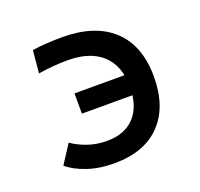

<svg xmlns="http://www.w3.org/2000/svg" viewBox="-100 -637 786 756"><g transform="rotate(-20 293.0 -258.5)"><path d="M256.8 9.8Q193.8 9.8 143.6 -7.6Q93.3 -24.9 64.5 -50.3L115.2 -128.4Q139.6 -110.4 177.7 -96.7Q215.8 -83 260.7 -83Q335 -83 376 -127.4Q417 -171.9 417 -252.9Q417 -341.8 366.2 -388.2Q315.4 -434.6 221.7 -434.6Q191.9 -434.6 161.4 -432.1Q130.9 -429.7 98.6 -424.3L107.4 -519Q162.6 -527.3 233.4 -527.3Q370.6 -527.3 445.1 -457.8Q519.5 -388.2 519.5 -257.8Q519.5 -131.3 451.4 -60.8Q383.3 9.8 256.8 9.8ZM203.1 -217.8V-302.7H463.9V-217.8Z"/></g></svg>

Font: Cascadia Code PL
Style: Regular
Weight: 400
Monospace: yes
Designer: Aaron Bell
Foundry: Saja Typeworks
Version: Version 2102.003